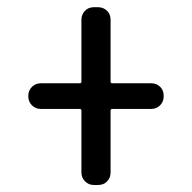

<svg xmlns="http://www.w3.org/2000/svg" viewBox="-20 -575 540 540"><path d="M94.7 -268.6Q80.1 -268.6 69.8 -278.8Q59.6 -289.1 59.6 -303.7V-305.7Q59.6 -320.3 69.8 -330.6Q80.1 -340.8 94.7 -340.8H204.1Q209 -340.8 209 -345.7V-519.5Q209 -534.2 218.8 -544.4Q228.5 -554.7 244.1 -554.7H255.9Q270.5 -554.7 280.8 -544.9Q291 -535.2 291 -519.5V-345.7Q291 -340.8 295.9 -340.8H405.3Q419.9 -340.8 430.2 -331.1Q440.4 -321.3 440.4 -305.7V-303.7Q440.4 -289.1 430.2 -278.8Q419.9 -268.6 405.3 -268.6H295.9Q291 -268.6 291 -263.7V-89.8Q291 -75.2 281.2 -64.9Q271.5 -54.7 255.9 -54.7H244.1Q229.5 -54.7 219.2 -64.9Q209 -75.2 209 -89.8V-263.7Q209 -268.6 204.1 -268.6Z"/></svg>

Font: Rounded-L Mgen+ 2m regular
Style: Regular
Weight: 400
Designer: [Source Han Sans]
Ryoko NISHIZUKA  (kana & ideographs); Paul D. Hunt (Latin, Greek & Cyrillic); Wenlong ZHANG  (bopomofo
Version: Version 1.059.20150602